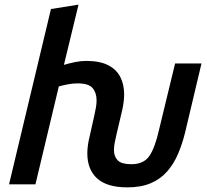

<svg xmlns="http://www.w3.org/2000/svg" viewBox="-20 -796 892 829"><path d="M530 13Q442 13 399.5 -25.5Q357 -64 357 -134Q357 -150 359.5 -168.5Q362 -187 367 -207L388 -301Q392 -318 394.5 -333.5Q397 -349 397 -363Q397 -395 380 -415.5Q363 -436 315 -436Q294 -436 273.5 -432Q253 -428 234 -423L133 0H19L200 -757L319 -776L256 -516Q280 -523 304.5 -528Q329 -533 352 -533Q411 -533 447 -514.5Q483 -496 499.5 -463.5Q516 -431 516 -389Q516 -374 514 -357Q512 -340 508 -322L484 -220Q479 -199 475.5 -181Q472 -163 472 -149Q472 -120 488.5 -103.5Q505 -87 547 -87Q600 -87 624.5 -122Q649 -157 667 -237L736 -522H850L779 -223Q767 -174 748.5 -131Q730 -88 701.5 -55.5Q673 -23 631 -5Q589 13 530 13Z"/></svg>

Font: Ubuntu Sans SemiBold
Style: Italic
Weight: 600
Italic angle: -13.5°
Designer: Dalton Maag Ltd
Foundry: Dalton Maag Ltd
Version: Version 1.006